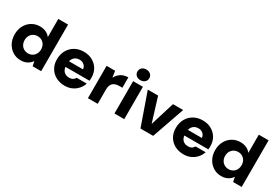

<svg xmlns="http://www.w3.org/2000/svg" viewBox="40 -1628 3647 2550"><g transform="rotate(30 1863.5 -353.0)"><path d="M283 12Q215 12 160.5 -22Q106 -56 74.5 -115Q43 -174 43 -249Q43 -324 74.5 -382.5Q106 -441 161 -474.5Q216 -508 284 -508Q338 -508 378.5 -488.5Q419 -469 443 -436V-715H593V0H462L448 -70H447Q431 -47 408 -28.5Q385 -10 354.5 1Q324 12 283 12ZM322 -117Q359 -117 387.5 -134Q416 -151 432 -181Q448 -211 448 -248Q448 -287 432 -316.5Q416 -346 387.5 -363Q359 -380 322 -380Q286 -380 257 -363Q228 -346 212 -316Q196 -286 196 -249Q196 -211 212 -181Q228 -151 257 -134Q286 -117 322 -117Z M959 12Q881 12 821.5 -20Q762 -52 728.5 -109.5Q695 -167 695 -242Q695 -319 728 -379Q761 -439 820.5 -473.5Q880 -508 959 -508Q1033 -508 1091 -476Q1149 -444 1182 -388Q1215 -332 1215 -259Q1215 -249 1214.5 -236.5Q1214 -224 1212 -211H802V-299H1062Q1059 -338 1030.5 -363Q1002 -388 960 -388Q927 -388 900.5 -373.5Q874 -359 858.5 -329.5Q843 -300 843 -255V-226Q843 -192 857 -165.5Q871 -139 897 -124.5Q923 -110 958 -110Q990 -110 1012 -124Q1034 -138 1046 -160H1200Q1185 -112 1151 -73Q1117 -34 1068 -11Q1019 12 959 12Z M1310 0V-496H1441L1455 -400H1456Q1476 -436 1502.5 -460Q1529 -484 1563 -496Q1597 -508 1637 -508V-349H1596Q1565 -349 1539.5 -342.5Q1514 -336 1496 -320.5Q1478 -305 1469 -279Q1460 -253 1460 -215V0Z M1717 0V-496H1867V0ZM1793 -555Q1752 -555 1727 -578Q1702 -601 1702 -636Q1702 -672 1727 -695Q1752 -718 1793 -718Q1833 -718 1858.5 -695Q1884 -672 1884 -636Q1884 -601 1858.5 -578Q1833 -555 1793 -555Z M2116 0 1942 -496H2100L2213 -130H2215L2328 -496H2484L2311 0Z M2782 12Q2704 12 2644.5 -20Q2585 -52 2551.5 -109.5Q2518 -167 2518 -242Q2518 -319 2551 -379Q2584 -439 2643.5 -473.5Q2703 -508 2782 -508Q2856 -508 2914 -476Q2972 -444 3005 -388Q3038 -332 3038 -259Q3038 -249 3037.5 -236.5Q3037 -224 3035 -211H2625V-299H2885Q2882 -338 2853.5 -363Q2825 -388 2783 -388Q2750 -388 2723.5 -373.5Q2697 -359 2681.5 -329.5Q2666 -300 2666 -255V-226Q2666 -192 2680 -165.5Q2694 -139 2720 -124.5Q2746 -110 2781 -110Q2813 -110 2835 -124Q2857 -138 2869 -160H3023Q3008 -112 2974 -73Q2940 -34 2891 -11Q2842 12 2782 12Z M3358 12Q3290 12 3235.5 -22Q3181 -56 3149.5 -115Q3118 -174 3118 -249Q3118 -324 3149.5 -382.5Q3181 -441 3236 -474.5Q3291 -508 3359 -508Q3413 -508 3453.5 -488.5Q3494 -469 3518 -436V-715H3668V0H3537L3523 -70H3522Q3506 -47 3483 -28.5Q3460 -10 3429.5 1Q3399 12 3358 12ZM3397 -117Q3434 -117 3462.5 -134Q3491 -151 3507 -181Q3523 -211 3523 -248Q3523 -287 3507 -316.5Q3491 -346 3462.5 -363Q3434 -380 3397 -380Q3361 -380 3332 -363Q3303 -346 3287 -316Q3271 -286 3271 -249Q3271 -211 3287 -181Q3303 -151 3332 -134Q3361 -117 3397 -117Z"/></g></svg>

Font: DM Sans 28pt Black
Style: Regular
Weight: 900
Version: Version 4.004;gftools[0.9.30]